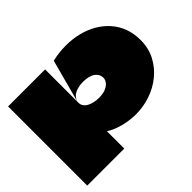

<svg xmlns="http://www.w3.org/2000/svg" viewBox="-155 -892 1269 1269"><g transform="rotate(-45 480.0 -257.5)"><path d="M950 -311Q950 -236 919 -176Q888 -116 835.5 -73Q783 -30 717 -7.5Q651 15 580 15Q544 15 505.5 8.5Q467 2 431.5 -10.5Q396 -23 368 -41Q368 -41 367.5 -41Q367 -41 366.5 -41Q366 -41 366 -40.5Q366 -40 366 -40V120H20Q20 58 20 -3.5Q20 -65 20 -126Q20 -188 20 -249.5Q20 -311 20 -372.5Q20 -434 20 -495.5Q20 -557 20 -620H366Q366 -567 366 -516Q366 -465 366 -414Q366 -363 366 -309Q366 -290 376 -276Q386 -262 403 -253Q420 -244 441.5 -239.5Q463 -235 485 -235Q524 -235 549.5 -246Q575 -257 587.5 -274Q600 -291 600 -309Q600 -325 593 -338.5Q586 -352 572 -362.5Q558 -373 536 -379Q514 -385 485 -385Q443 -385 410.5 -370Q378 -355 367 -321L447 -620Q480 -628 512 -631.5Q544 -635 575 -635Q636 -635 692.5 -621Q749 -607 795.5 -580Q842 -553 877 -513.5Q912 -474 931 -423.5Q950 -373 950 -311Z"/></g></svg>

Font: Climate Crisis
Style: Regular
Weight: 400
Version: Version 1.003